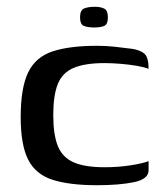

<svg xmlns="http://www.w3.org/2000/svg" viewBox="-20 -540 486 566"><path d="M266 6Q185 6 135 -10Q85 -26 63 -69.5Q41 -113 41 -195Q41 -281 63 -326.5Q85 -372 135 -388.5Q185 -405 266 -405Q292 -405 315.5 -402.5Q339 -400 370 -396Q395 -392 406.5 -381Q418 -370 418 -337Q406 -342 383 -346Q360 -350 334 -352Q308 -354 288 -354Q231 -354 197.5 -340Q164 -326 150.5 -292.5Q137 -259 137 -201Q137 -143 150.5 -109.5Q164 -76 197 -61.5Q230 -47 288 -47Q328 -47 364 -52.5Q400 -58 418 -65V-38Q418 -12 375 -3Q332 6 266 6ZM258 -459Q239 -459 227.5 -463.5Q216 -468 216 -489Q216 -510 228 -515Q240 -520 259 -520Q277 -520 287.5 -514.5Q298 -509 298 -489Q298 -468 287 -463.5Q276 -459 258 -459Z"/></svg>

Font: Genos Medium
Style: Regular
Weight: 500
Designer: Robert E. Leuschke
Foundry: Robert E. Leuschke
Version: Version 1.010; ttfautohint (v1.8.3)